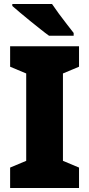

<svg xmlns="http://www.w3.org/2000/svg" viewBox="-20 -947 448 967"><path d="M378 0H31V-103L112 -137V-577L31 -611V-714H378V-611L297 -577V-137L378 -103ZM242 -927Q256 -906 276.5 -878Q297 -850 317.5 -824Q338 -798 351 -781V-767H227Q210 -779 185 -799Q160 -819 132.5 -841Q105 -863 81 -883.5Q57 -904 42 -917V-927Z"/></svg>

Font: Noto Sans Gurmukhi SemiCondensed Black
Style: Regular
Weight: 900
Width: 4
Designer: Jelle Bosma - Monotype Design Team
Foundry: Monotype Imaging Inc.
Version: Version 2.004; ttfautohint (v1.8.4.7-5d5b)